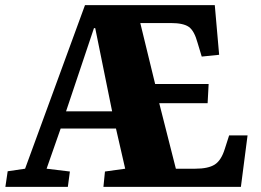

<svg xmlns="http://www.w3.org/2000/svg" viewBox="-20 -730 1021 750"><path d="M1 0 10 -61 78 -71 312 -710H819L836 -516L768 -509L752 -562Q739 -610 717.5 -625Q696 -640 647 -640H528L586 -402H795L791 -327H602L667 -71H743Q793 -71 818.5 -87Q844 -103 858 -148L875 -201H947L921 0H384L390 -60L469 -71L433 -228H217L162 -71L253 -60L245 0ZM238 -295H418L352 -620H347Z"/></svg>

Font: Literata 36pt ExtraBold
Style: Italic
Weight: 800
Italic angle: -2°
Designer: Latin by Veronika Burian and Jose Scaglione. Greek by Irene Vlachou. Cyrillic by Vera Evstafieva
Foundry: TypeTogether
Version: Version 3.002